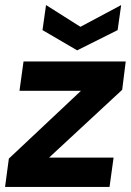

<svg xmlns="http://www.w3.org/2000/svg" viewBox="-29 -739 517 759"><path d="M-9 0 6 -112 291 -380H48L64 -496H468L454 -384L165 -116H420L404 0ZM276 -540 139 -620 153 -719 289 -633 450 -719 436 -620Z"/></svg>

Font: Host Grotesk ExtraBold
Style: Italic
Weight: 800
Italic angle: -8°
Designer: Doğukan Karapınar
Foundry: Element Type
Version: Version 1.003; ttfautohint (v1.8.4.7-5d5b)